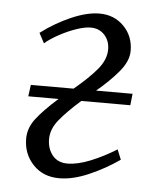

<svg xmlns="http://www.w3.org/2000/svg" viewBox="-44 -560 514 613"><g transform="rotate(5 213.0 -253.5)"><path d="M374 -238H217Q174 -200 149.5 -170Q125 -140 125 -108Q125 -77 142 -56Q159 -35 190 -35Q222 -35 263 -51.5Q304 -68 346 -94L359 -62Q313 -30 262 -8Q211 14 168 14Q116 14 84 -20Q52 -54 52 -103Q52 -137 75 -167Q98 -197 144 -238H47L52 -275H189Q237 -315 262.5 -346Q288 -377 288 -409Q288 -437 271 -455.5Q254 -474 227 -474Q208 -474 181.5 -465Q155 -456 128 -441.5Q101 -427 82 -411L65 -443Q110 -477 160.5 -499Q211 -521 251 -521Q298 -521 329 -489.5Q360 -458 360 -411Q360 -378 331 -343.5Q302 -309 261 -275H378Z"/></g></svg>

Font: Literata 36pt Light
Style: Italic
Weight: 300
Italic angle: -2°
Designer: Latin by Veronika Burian and Jose Scaglione. Greek by Irene Vlachou. Cyrillic by Vera Evstafieva
Foundry: TypeTogether
Version: Version 3.002